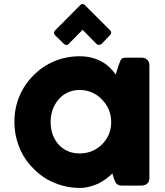

<svg xmlns="http://www.w3.org/2000/svg" viewBox="-20 -925 824 957"><path d="M724.6 -37.1Q724.6 -28.3 721.7 -20.5Q718.8 -12.7 711.9 -8.8Q706.1 -2.9 698.2 -2Q691.4 0 685.5 0Q652.3 0 586.9 0Q576.2 0 570.3 -2.9Q563.5 -5.9 559.6 -10.7Q555.7 -15.6 552.7 -22.5Q549.8 -30.3 546.9 -38.1Q544.9 -45.9 540 -60.5Q527.3 -47.9 509.8 -34.2Q492.2 -21.5 471.7 -10.7Q451.2 -1 427.7 4.9Q403.3 11.7 377.9 11.7Q332 11.7 291 0Q249 -11.7 212.9 -32.2Q176.8 -53.7 147.5 -84Q117.2 -113.3 95.7 -150.4Q75.2 -186.5 63.5 -228.5Q51.8 -271.5 51.8 -317.4Q51.8 -386.7 77.1 -446.3Q102.5 -505.9 147.5 -549.8Q191.4 -594.7 251 -620.1Q309.6 -644.5 377.9 -644.5Q409.2 -644.5 435.5 -637.7Q462.9 -630.9 484.4 -619.1Q506.8 -607.4 525.4 -589.8Q543 -573.2 556.6 -553.7Q561.5 -569.3 571.3 -599.6Q576.2 -612.3 579.1 -620.1Q582 -627.9 585.9 -630.9Q589.8 -634.8 595.7 -636.7Q600.6 -637.7 611.3 -637.7Q635.7 -637.7 685.5 -637.7Q691.4 -637.7 698.2 -635.7Q706.1 -634.8 711.9 -628.9Q718.8 -623 721.7 -616.2Q724.6 -609.4 724.6 -600.6Q724.6 -413.1 724.6 -37.1ZM232.4 -317.4Q232.4 -284.2 242.2 -254.9Q252.9 -226.6 271.5 -205.1Q290 -184.6 317.4 -171.9Q343.8 -160.2 377 -160.2Q410.2 -160.2 438.5 -171.9Q467.8 -184.6 488.3 -205.1Q509.8 -226.6 522.5 -254.9Q534.2 -284.2 534.2 -317.4Q534.2 -348.6 522.5 -377.9Q509.8 -407.2 488.3 -428.7Q467.8 -451.2 438.5 -463.9Q410.2 -476.6 377 -476.6Q343.8 -476.6 317.4 -463.9Q290 -451.2 271.5 -428.7Q252.9 -407.2 242.2 -377.9Q232.4 -348.6 232.4 -317.4ZM380.9 -900.4Q384.8 -903.3 386.7 -904.3Q388.7 -905.3 391.6 -905.3Q396.5 -905.3 402.3 -900.4Q445.3 -857.4 530.3 -772.5Q534.2 -769.5 534.2 -760.7Q534.2 -756.8 530.3 -752Q515.6 -736.3 486.3 -706.1Q480.5 -701.2 472.7 -701.2Q465.8 -701.2 461.9 -705.1Q438.5 -729.5 391.6 -776.4Q374 -758.8 321.3 -705.1Q315.4 -699.2 309.6 -701.2Q302.7 -702.1 298.8 -706.1Q284.2 -720.7 253.9 -750Q252 -752.9 251 -754.9Q250 -757.8 249 -760.7Q249 -764.6 251 -767.6Q252 -769.5 253.9 -772.5Q295.9 -814.5 380.9 -900.4Z"/></svg>

Font: Cocogoose
Style: Regular
Weight: 400
Designer: Cosimo Lorenzo Pancini
Version: Version 1.000